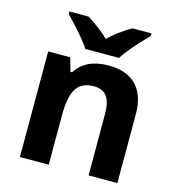

<svg xmlns="http://www.w3.org/2000/svg" viewBox="-112 -862 882 959"><g transform="rotate(15 328.5 -383.0)"><path d="M388.2 -556.2Q483.4 -556.6 532.7 -504.9Q582 -453.1 582 -356V0H433.1V-318.8Q433.1 -377.9 412.1 -407.2Q391.1 -436.5 345.2 -437Q282.7 -437.5 254.9 -395.5Q227.1 -353.5 227.1 -256.8V0H78.1V-545.9H191.9L211.9 -476.1H220.2Q270.5 -556.2 388.2 -556.2ZM128.9 -766.1H228Q299.8 -720.7 339.8 -680.2Q380.9 -722.7 454.1 -766.1H553.2V-752.9Q463.9 -663.6 428.2 -606H253.9Q223.6 -654.8 128.9 -752.9Z"/></g></svg>

Font: OpenSans-Bold
Style: Bold
Weight: 700
Foundry: Ascender Corporation
Version: Version 1.10